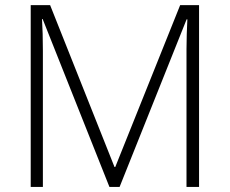

<svg xmlns="http://www.w3.org/2000/svg" viewBox="-20 -734 903 754"><path d="M409.7 0 147.5 -659.2H145Q146.5 -632.3 147.5 -601.3Q148.4 -570.3 148.4 -535.2V0H100.6V-713.9H176.8L429.7 -78.1H432.6L687.5 -713.9H761.7V0H712.4V-541Q712.4 -569.8 713.4 -600.1Q714.4 -630.4 715.8 -658.2H712.9L449.7 0Z"/></svg>

Font: Open Sans Light
Style: Regular
Weight: 300
Designer: Monotype Design Team
Foundry: Monotype Imaging Inc.
Version: Version 3.000; ttfautohint (v1.8.4)